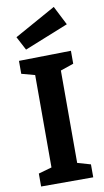

<svg xmlns="http://www.w3.org/2000/svg" viewBox="-104 -1004 569 1052"><g transform="rotate(-10 181.0 -478.5)"><path d="M326 -632 253 -607V-93L326 -72V0H36V-72L110 -93V-607L36 -627V-699L326 -704ZM85 -753 45 -829 275 -957 329 -851Z"/></g></svg>

Font: Bitter
Style: Bold
Weight: 700
Designer: Sol Matas, and Bitter project Authors
Foundry: Sol Matas
Version: Version 2.001